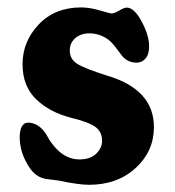

<svg xmlns="http://www.w3.org/2000/svg" viewBox="-20 -496 480 528"><path d="M106 -128.4Q143.6 -57.6 198.7 -57.6Q228 -57.6 244.4 -73.2Q260.7 -88.9 260.7 -108.9Q260.7 -133.3 242.7 -146.7Q224.6 -160.2 176.3 -171.9Q116.7 -187 79.3 -223.1Q42 -259.3 42 -319.3Q42 -381.8 86.4 -428.7Q130.9 -475.6 203.1 -475.6Q226.6 -475.6 254.6 -467.3Q282.7 -459 286.6 -459Q294.4 -459 307.9 -467Q321.3 -475.1 328.6 -475.1Q349.1 -475.1 369.6 -436.8Q390.1 -398.4 390.1 -368.7Q390.1 -346.2 380.1 -335Q370.1 -323.7 356 -323.7Q332.5 -323.7 316.9 -340.8Q313.5 -344.7 303.7 -358.2Q293.9 -371.6 289.1 -376.5Q278.8 -388.7 261.7 -396.5Q244.6 -404.3 226.6 -404.3Q202.1 -404.3 187 -391.1Q171.9 -377.9 171.9 -357.4Q171.9 -333.5 192.1 -320.6Q212.4 -307.6 274.4 -288.1Q403.3 -250 403.3 -146.5Q403.3 -80.1 353 -33.9Q302.7 12.2 224.6 12.2Q196.8 12.2 141.1 0.5Q134.8 -0.5 124 -1.7Q113.3 -2.9 107.7 -3.7Q102.1 -4.4 94.5 -7.1Q86.9 -9.8 81.1 -14.2Q64 -25.4 49.1 -55.9Q34.2 -86.4 34.2 -119.6Q34.2 -137.2 40 -147.9Q45.9 -158.7 57.1 -158.7Q85.4 -158.7 106 -128.4Z"/></svg>

Font: Cooper*
Style: Bold
Weight: 700
Designer: Owen Earl
Foundry: indestructible type*
Version: Version 0.001